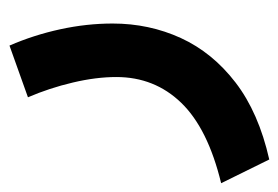

<svg xmlns="http://www.w3.org/2000/svg" viewBox="-144 -224 604 417"><g transform="rotate(-90 158.5 -15.0)"><path d="M268.5 -296.9 156.2 -256.8Q176.3 -210.1 188.2 -159.5Q200.2 -108.9 200.2 -64.9Q200.2 18.2 144.2 76.1Q88.3 134 -30.4 162.8L21.1 267.3Q122.9 244.3 188.1 194.2Q253.3 144.1 284.9 75.3Q316.4 6.4 316.4 -72.8Q316.4 -129.3 303.9 -186.8Q291.4 -244.3 268.5 -296.9Z"/></g></svg>

Font: Vazir Variable Regular
Style: Regular
Weight: 400
Designer: Saber Rastikerdar
Foundry: Saber Rastikerdar
Version: Version 30.1.0